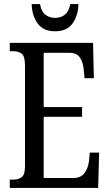

<svg xmlns="http://www.w3.org/2000/svg" viewBox="-20 -925 539 945"><path d="M28 0V-41H45Q72 -41 87.5 -53.5Q103 -66 103 -107V-602Q103 -649 86.5 -661Q70 -673 45 -673H28V-714H438L442 -540H396L392 -582Q390 -615 374.5 -640Q359 -665 322 -665H195V-398H384V-350H195V-49H341Q379 -49 396.5 -74Q414 -99 418 -132L422 -174H468L463 0ZM251 -771Q193 -771 165 -810Q137 -849 136 -905H177Q183 -869 203 -853Q223 -837 251 -837Q280 -837 299.5 -853Q319 -869 326 -905H366Q365 -849 337.5 -810Q310 -771 251 -771Z"/></svg>

Font: Noto Serif ExtraCondensed
Style: Regular
Weight: 400
Width: 2
Designer: Monotype Design Team
Foundry: Monotype Imaging Inc.
Version: Version 2.015